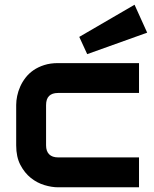

<svg xmlns="http://www.w3.org/2000/svg" viewBox="-20 -796 656 816"><path d="M570.8 0H226.6Q200.2 0 168.9 -9.3Q137.7 -18.6 111.1 -39.8Q84.5 -61 66.7 -95Q48.8 -128.9 48.8 -178.2V-350.1Q48.8 -368.2 53 -388.2Q57.1 -408.2 65.9 -428Q74.7 -447.8 88.6 -465.8Q102.5 -483.9 122.3 -497.6Q142.1 -511.2 168 -519.5Q193.8 -527.8 226.6 -527.8H570.8V-400.9H226.6Q201.7 -400.9 188.7 -388.2Q175.8 -375.5 175.8 -349.1V-178.2Q175.8 -153.3 189 -140.1Q202.1 -127 227.5 -127H570.8ZM605.5 -657.2 350.6 -565.9 316.9 -639.2 551.8 -775.9Z"/></svg>

Font: Audiowide
Style: Regular
Weight: 400
Version: Version 1.003